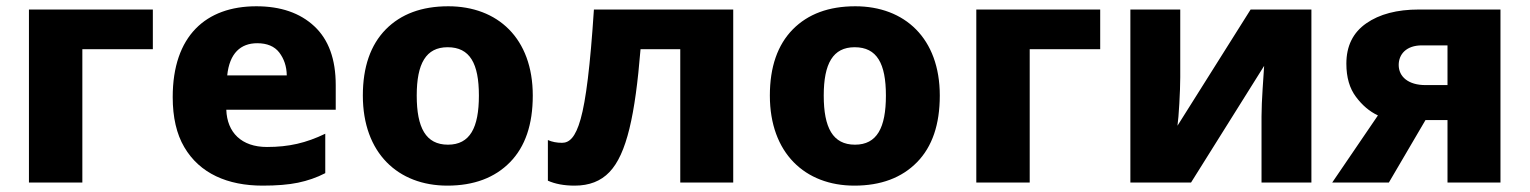

<svg xmlns="http://www.w3.org/2000/svg" viewBox="-20 -579 4852 609"><path d="M71.8 -548.8V0H241.2V-422.9H464.8V-548.8Z M793 -559.1C633.3 -559.1 527.8 -465.3 527.8 -271C527.8 -207 540 -153.8 564.5 -112.3C613.3 -28.8 702.1 9.8 813 9.8C857.4 9.8 895 6.8 925.3 0.5C955.6 -5.9 984.4 -15.6 1011.7 -29.8V-154.8C950.7 -125.5 896.5 -112.8 826.7 -112.8C746.1 -112.8 700.2 -158.7 697.8 -231H1044.9V-309.1C1044.9 -391.1 1022.5 -453.1 977.1 -495.6C931.6 -538.1 870.1 -559.1 793 -559.1ZM795.9 -441.9C827.1 -441.9 850.6 -432.1 865.7 -412.6C880.9 -392.6 889.2 -368.7 889.6 -339.8H700.7C708 -410.6 743.7 -441.9 795.9 -441.9Z M1669.9 -275.9C1669.9 -458 1558.1 -559.1 1401.9 -559.1C1317.9 -559.1 1252 -534.7 1203.6 -485.8C1155.3 -436.5 1130.9 -366.7 1130.9 -275.9C1130.9 -93.3 1242.7 9.8 1398.9 9.8C1482.9 9.8 1549.3 -15.1 1597.7 -64.5C1646 -113.8 1669.9 -184.1 1669.9 -275.9ZM1301.8 -275.9C1301.8 -377.4 1331.1 -429.2 1399.9 -429.2C1470.7 -429.2 1499 -377.4 1499 -275.9C1499 -173.8 1470.7 -120.1 1400.9 -120.1C1330.6 -120.1 1301.8 -173.8 1301.8 -275.9Z M2305.7 -548.8H1863.8C1852.1 -369.1 1838.4 -260.7 1821.8 -201.7C1805.2 -142.6 1785.6 -126 1762.7 -126C1746.1 -126 1731 -128.9 1717.8 -134.8V-5.9C1740.7 4.4 1769 9.8 1802.7 9.8C1849.1 9.8 1885.7 -4.4 1913.1 -33.2C1967.8 -90.3 1994.6 -213.9 2011.7 -422.9H2137.7V0H2305.7Z M2960.9 -275.9C2960.9 -458 2849.1 -559.1 2692.9 -559.1C2608.9 -559.1 2543 -534.7 2494.6 -485.8C2446.3 -436.5 2421.9 -366.7 2421.9 -275.9C2421.9 -93.3 2533.7 9.8 2689.9 9.8C2773.9 9.8 2840.3 -15.1 2888.7 -64.5C2937 -113.8 2960.9 -184.1 2960.9 -275.9ZM2592.8 -275.9C2592.8 -377.4 2622.1 -429.2 2690.9 -429.2C2761.7 -429.2 2790 -377.4 2790 -275.9C2790 -173.8 2761.7 -120.1 2691.9 -120.1C2621.6 -120.1 2592.8 -173.8 2592.8 -275.9Z M3076.7 -548.8V0H3246.1V-422.9H3469.7V-548.8Z M3723.6 -548.8H3565.4V0H3757.8L3989.7 -370.1C3987.8 -335.4 3981.4 -260.7 3981.4 -210V0H4139.6V-548.8H3946.8L3714.8 -180.2C3718.8 -206.1 3723.6 -290.5 3723.6 -334Z M4501.5 -198.2H4571.3V0H4739.3V-548.8H4480.5C4411.1 -548.8 4355.5 -534.2 4313.5 -504.9C4271.5 -475.6 4250.5 -433.1 4250.5 -377C4250.5 -333.5 4260.7 -298.8 4280.8 -272C4300.8 -245.1 4323.7 -225.6 4350.6 -212.9L4205.6 0H4385.3ZM4416.5 -373C4416.5 -406.2 4439.9 -435.1 4490.2 -435.1H4571.3V-309.1H4501.5C4446.8 -309.1 4416.5 -335.9 4416.5 -373Z"/></svg>

Font: Noto Reveo Sans
Style: Regular
Weight: 800
Designer: Monotype Design Team
Foundry: Monotype Imaging Inc.
Version: Version 2.007